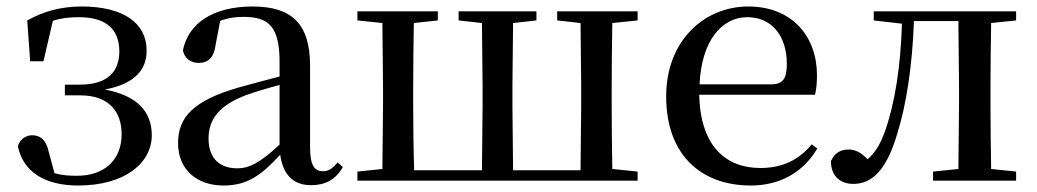

<svg xmlns="http://www.w3.org/2000/svg" viewBox="-20 -557 3198 592"><path d="M221 15C366 15 448 -55 448 -140C448 -210 406 -262 303 -281C397 -298 433 -344 432 -402C432 -486 360 -537 232 -537C170 -537 116 -523 64 -494L73 -368H114L143 -493C168 -501 193 -504 223 -504C305 -504 347 -469 348 -400C348 -333 309 -296 225 -296H180V-263H227C318 -263 355 -211 355 -143C355 -64 302 -15 217 -15C191 -15 169 -17 148 -23L130 -90C122 -127 103 -140 79 -140C61 -140 42 -129 35 -106C52 -25 121 15 221 15Z M939 14C983 14 1015 -3 1037 -42L1021 -56C1004 -36 992 -29 976 -29C950 -29 936 -46 936 -104V-355C936 -483 880 -537 759 -537C638 -537 561 -486 544 -402C549 -377 567 -363 593 -363C620 -363 640 -378 645 -420L659 -493C684 -502 707 -505 730 -505C809 -505 842 -475 842 -365V-321C800 -310 754 -298 715 -287C577 -247 529 -196 529 -116C529 -32 589 15 669 15C743 15 786 -17 844 -80C852 -21 882 14 939 14ZM842 -111C782 -55 748 -38 712 -38C658 -38 623 -68 623 -130C623 -189 656 -232 737 -263C767 -274 804 -285 842 -295Z M1209 0H1946V-28L1868 -36C1867 -92 1866 -175 1866 -230V-292C1866 -346 1867 -430 1868 -486L1946 -494V-522H1698V-494L1770 -486L1772 -292V-230L1770 -32H1562L1560 -230V-292L1562 -486L1634 -494V-522H1394V-494L1466 -486L1468 -292V-230L1466 -32H1257C1255 -88 1254 -174 1254 -230V-292C1254 -346 1255 -430 1256 -486L1330 -494V-522H1082V-494L1159 -486L1161 -292V-230L1159 -36L1082 -28V0Z M2295 15C2387 15 2457 -27 2500 -99L2483 -112C2444 -65 2394 -39 2324 -39C2217 -39 2139 -108 2136 -265H2493C2497 -281 2499 -301 2499 -325C2499 -445 2422 -537 2287 -537C2152 -537 2034 -432 2034 -260C2034 -78 2143 15 2295 15ZM2137 -297C2143 -432 2206 -504 2284 -504C2360 -504 2406 -446 2406 -360C2406 -316 2395 -297 2358 -297Z M2934 0H3113V-28L3036 -36C3035 -92 3034 -175 3034 -230V-292C3034 -346 3035 -430 3036 -486L3113 -494V-522H2674V-494L2761 -484C2757 -354 2740 -242 2709 -153C2694 -111 2678 -86 2655 -66C2636 -86 2618 -96 2597 -96C2571 -96 2553 -85 2542 -60C2542 -15 2570 10 2611 10C2666 10 2712 -28 2746 -143C2775 -235 2793 -355 2798 -492H2935L2937 -292V-230L2935 -36L2857 -28V0Z"/></svg>

Font: Noto Serif TC Medium
Style: Regular
Weight: 500
Designer: Ryoko NISHIZUKA 西塚涼子 (kana & ideographs); Frank Grießhammer (Latin, Greek & Cyrillic); Wenlong ZHANG 张文龙 (bopomofo); San
Foundry: Adobe
Version: Version 2.001;hotconv 1.1.0;makeotfexe 2.6.0